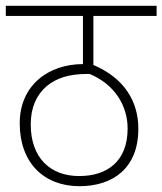

<svg xmlns="http://www.w3.org/2000/svg" viewBox="-20 -642 560 662"><path d="M520 -587V-622H0V-587H266V-421C147 -421 48 -348 48 -217C48 -80 132 0 254 0C368 0 457 -61 457 -198C457 -293 408 -373 302 -418V-587ZM253 -35C154 -35 86 -97 86 -213C86 -272 106 -315 141 -345C175 -373 218 -387 280 -387H289C376 -351 420 -277 420 -199C420 -85 349 -35 253 -35Z"/></svg>

Font: Noto Sans SemiCondensed ExtraLight
Style: Italic
Weight: 200
Width: 4
Italic angle: -12°
Designer: Monotype Design Team
Foundry: Monotype Imaging Inc.
Version: Version 2.013